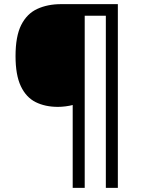

<svg xmlns="http://www.w3.org/2000/svg" viewBox="-20 -780 695 927"><path d="M549 127H491V-704H389V127H331V-273Q316 -269 296.5 -266.5Q277 -264 260 -264Q198 -264 152 -287Q106 -310 80.5 -364Q55 -418 55 -509Q55 -605 82.5 -659.5Q110 -714 160 -737Q210 -760 275 -760H549Z"/></svg>

Font: Noto Sans Hebrew Droid
Style: Regular
Weight: 400
Designer: Monotype Design Team
Foundry: Monotype Imaging Inc.
Version: Version 1.100